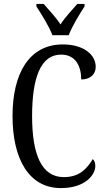

<svg xmlns="http://www.w3.org/2000/svg" viewBox="-20 -951 538 981"><path d="M248 -771H331C348 -816 387 -880 412 -918V-931H375C347 -898 313 -864 289 -826C265 -864 231 -898 203 -931H166V-918C191 -880 231 -816 248 -771ZM291 10C416 10 467 -58 467 -103C467 -118 462 -132 454 -138C424 -89 386 -46 306 -46C192 -46 144 -162 144 -358C144 -552 187 -672 292 -672C369 -672 395 -609 395 -545C440 -545 469 -570 469 -610C469 -671 408 -724 301 -724C131 -724 44 -579 44 -358C44 -137 129 10 291 10Z"/></svg>

Font: Noto Serif Armenian ExtraCondensed
Style: Regular
Weight: 400
Width: 2
Designer: Monotype Design Team
Foundry: Monotype Imaging Inc.
Version: Version 2.008